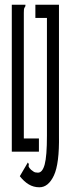

<svg xmlns="http://www.w3.org/2000/svg" viewBox="-20 -643 290 814"><path d="M147 151Q122 151 101.5 138.5Q81 126 64 104L98 46Q104 53 101.5 58.5Q99 64 112 77Q117 81 123 85Q129 89 141 89Q160 89 169.5 54Q179 19 179 -68V-567H130V-623H230V-69Q232 51 208.5 101Q185 151 147 151ZM30 0V-623H88Q88 -616 86.5 -614.5Q85 -613 83 -609Q81 -605 81 -589V-56H145V0Z"/></svg>

Font: Inconsolata UltraCondensed
Style: Regular
Weight: 400
Width: 1
Monospace: yes
Designer: Raph Levien, Cyreal, Brenton Simpson
Foundry: Raph Levien, Cyreal, Google
Version: Version 3.001; ttfautohint (v1.8.2.53-6de2)